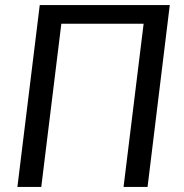

<svg xmlns="http://www.w3.org/2000/svg" viewBox="-20 -736 724 756"><path d="M561 0H466.5L545.5 -642.5H221.5L142.5 0H48.5L136.5 -716H648.5Z"/></svg>

Font: Lato 2
Style: Italic
Weight: 400
Italic angle: -7°
Designer: Lukasz Dziedzic with Adam Twardoch and Botio Nikoltchev
Foundry: tyPoland Lukasz Dziedzic
Version: Version 2.015; 2015-08-06; http://www.latofonts.com/